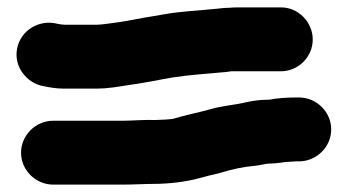

<svg xmlns="http://www.w3.org/2000/svg" viewBox="-20 -581 941 520"><path d="M782 -144H790C837 -144 877 -182.8 877 -230.5C877 -278.2 837 -317 790 -317H782C758.5 -317 731.7 -315.5 709.4 -311H707C685.5 -311 661.7 -307.9 642.9 -303.3C617 -296.8 581.1 -294.6 549 -285C519.6 -276.6 482.4 -269.5 448.4 -259.1C442.1 -257.8 413.3 -256 399.6 -256C374 -257.2 336.9 -254 313 -254H124C77 -254 37 -215.2 37 -167.5C37 -119.8 77 -81 124 -81H313C339.6 -81 374.2 -83 397 -83C441 -83 485.5 -89.3 517.4 -97.8L546.7 -105.6C555.7 -107.5 567 -110.2 577.1 -113C607.5 -122.4 638.3 -129.1 671.3 -132.1C685.2 -133.4 700.9 -138 709 -138C733.4 -138 749.6 -143 766 -143C771.5 -143 778.1 -144 782 -144ZM827 -474C827 -520.6 788.6 -561 741 -561H624C616.9 -561 609.5 -560.7 601.9 -560C591.6 -559.9 583.4 -559.4 571.8 -557.8C523.7 -552.5 470.7 -551 420.6 -541.6L392.1 -536.7C361 -532.2 329.8 -524.7 300.9 -520.8C282.9 -518.7 256.3 -514 242 -514H156C149.6 -514 145.7 -514.8 136.5 -516.4C83.8 -529.9 36 -497.1 26.5 -450.5C16.1 -399.5 53.3 -357 93.9 -348.5C110.1 -345.1 129.6 -341 152 -341H242C255.5 -341 269.9 -342.1 286.4 -344.2C334.2 -351.1 375.6 -357.4 420.6 -366.4L448.1 -371.3C493.8 -378.3 543.8 -381.6 593.3 -386.1C593.6 -386.1 594.1 -386.2 594.5 -386.3L606.8 -388H741C788 -388 827 -427 827 -474Z"/></svg>

Font: Smoothie
Style: Bd
Weight: 700
Foundry: Cannot Into Space Fonts
Version: Version 0.8